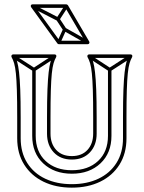

<svg xmlns="http://www.w3.org/2000/svg" viewBox="-20 -838 660 882"><path d="M492 -518H476V-214Q476 -214 476 -214Q476 -214 476 -214Q476 -141 430.5 -98.5Q385 -56 310 -56Q310 -56 310 -56Q310 -56 310 -56Q235 -56 189.5 -98.5Q144 -141 144 -214Q144 -214 144 -214Q144 -214 144 -214V-518H128V-214Q128 -214 128 -214Q128 -214 128 -214Q128 -135 178.5 -87.5Q229 -40 310 -40Q310 -40 310 -40Q310 -40 310 -40Q391 -40 441.5 -87.5Q492 -135 492 -214Q492 -214 492 -214Q492 -214 492 -214ZM44 -587 36 -573 132 -511Q134 -510 136.5 -510Q139 -510 140 -511L235 -573L227 -587L132 -525Q130 -524 136 -524Q142 -524 140 -525ZM393 -587 385 -573 480 -511Q482 -510 484.5 -510Q487 -510 488 -511L584 -573L576 -587L480 -525Q478 -524 484 -524Q490 -524 488 -525ZM310 8Q241 8 188 -17Q135 -42 105 -89.5Q75 -137 75 -203V-299Q75 -377 73 -426.5Q71 -476 67.5 -506Q64 -536 59 -553.5Q54 -571 47 -584L40 -572H231L224 -584Q217 -571 212 -553.5Q207 -536 203.5 -506Q200 -476 198 -426.5Q196 -377 196 -299V-224Q196 -171 227 -138Q258 -105 310 -105Q362 -105 393 -138Q424 -171 424 -224V-299Q424 -377 422 -426.5Q420 -476 416.5 -506Q413 -536 408 -553.5Q403 -571 396 -584L389 -572H580L573 -584Q566 -571 561 -553.5Q556 -536 552.5 -506Q549 -476 547 -426.5Q545 -377 545 -299V-203Q545 -137 515 -89.5Q485 -42 432 -17Q379 8 310 8ZM310 24Q384 24 440.5 -3.5Q497 -31 529 -82Q561 -133 561 -203V-299Q561 -374 562.5 -422.5Q564 -471 567 -500.5Q570 -530 575 -547Q580 -564 587 -576Q589 -581 587 -584.5Q585 -588 580 -588H389Q385 -588 382.5 -584.5Q380 -581 382 -576Q389 -564 394 -547Q399 -530 402 -500.5Q405 -471 406.5 -422.5Q408 -374 408 -299V-224Q408 -178 382 -149.5Q356 -121 310 -121Q264 -121 238 -149.5Q212 -178 212 -224V-299Q212 -374 213.5 -422.5Q215 -471 218 -500.5Q221 -530 226 -547Q231 -564 238 -576Q240 -581 238 -584.5Q236 -588 231 -588H40Q36 -588 33.5 -584.5Q31 -581 33 -576Q40 -564 45 -547Q50 -530 53 -500.5Q56 -471 57.5 -422.5Q59 -374 59 -299V-203Q59 -133 91 -82Q123 -31 179.5 -3.5Q236 24 310 24ZM270 -699 284 -707 253 -754 239 -746ZM133 -817 125 -803 242 -743Q245 -742 248 -742.5Q251 -743 253 -746L292 -806L278 -814L239 -754Q238 -752 245 -754Q252 -756 250 -757ZM379 -636 387 -650 281 -710Q278 -712 275 -711Q272 -710 270 -706L243 -646L257 -640L284 -700Q286 -703 278 -700.5Q270 -698 273 -696ZM383 -651H250L256 -648L135 -815L129 -802H285L278 -806L376 -639ZM383 -635Q388 -635 390 -639Q392 -643 390 -647L292 -814Q288 -818 285 -818H129Q124 -818 122 -814Q120 -810 123 -805L244 -638Q245 -637 246.5 -636Q248 -635 250 -635Z"/></svg>

Font: Tilt Prism
Style: Regular
Weight: 400
Version: Version 1.000